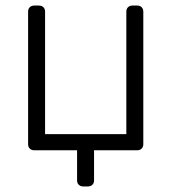

<svg xmlns="http://www.w3.org/2000/svg" viewBox="-20 -540 616 690"><path d="M279 130Q269 130 263 124Q257 118 257 108V0H103Q93 0 87 -6Q81 -12 81 -22V-498Q81 -508 87 -514Q93 -520 103 -520H120Q130 -520 136 -514Q142 -508 142 -498V-58H434V-498Q434 -508 440 -514Q446 -520 456 -520H473Q483 -520 489 -514Q495 -508 495 -498V-22Q495 -12 489 -6Q483 0 473 0H318V108Q318 118 312 124Q306 130 296 130Z"/></svg>

Font: Rubik Light Light
Style: Regular
Weight: 300
Version: Version 2.101